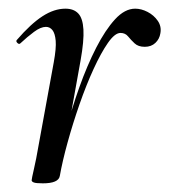

<svg xmlns="http://www.w3.org/2000/svg" viewBox="-20 -415 391 443"><path d="M118 -9 108 -10Q117 -57 131 -110Q145 -163 163 -213.5Q181 -264 202 -305Q223 -346 245.5 -370.5Q268 -395 292 -395Q306 -395 320.5 -387.5Q335 -380 344 -367Q353 -354 350 -338Q348 -325 338.5 -316Q329 -307 314 -307Q299 -307 290.5 -315Q282 -323 275.5 -331Q269 -339 258 -339Q245 -339 229 -316Q213 -293 196 -256Q179 -219 163.5 -174.5Q148 -130 136 -86.5Q124 -43 118 -9ZM79 8Q63 8 58 6Q53 4 53 1Q53 -2 58.5 -26Q64 -50 68 -74L104 -271Q110 -304 108.5 -321Q107 -338 101 -345.5Q95 -353 86 -353Q74 -353 58.5 -341.5Q43 -330 27 -315Q24 -312 20 -316Q16 -320 19 -323Q51 -360 78 -377.5Q105 -395 131 -395Q150 -395 160.5 -384Q171 -373 172.5 -347Q174 -321 166 -276L118 -9Q115 8 79 8Z"/></svg>

Font: Cormorant Light Medium
Style: Italic
Weight: 500
Italic angle: -10°
Version: Version 4.000